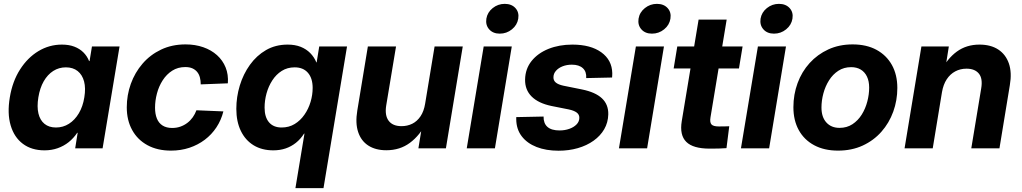

<svg xmlns="http://www.w3.org/2000/svg" viewBox="-20 -761 5244 985"><path d="M208.5 10.3Q142.1 10.3 97.4 -23.2Q52.7 -56.6 34.7 -117.7Q16.6 -178.7 30.3 -261.2Q43.9 -343.8 82.8 -404.5Q121.6 -465.3 177.2 -498.8Q232.9 -532.2 297.4 -532.2Q334 -532.2 361.3 -521.7Q388.7 -511.2 407.7 -492.4Q426.8 -473.6 437 -447.8H439.5L451.7 -522.5H593.3L506.3 0H365.7L378.4 -79.6H376Q357.4 -51.8 332.3 -31.7Q307.1 -11.7 275.9 -0.7Q244.6 10.3 208.5 10.3ZM267.1 -106.9Q303.7 -106.9 333.7 -126Q363.8 -145 384.5 -179.9Q405.3 -214.8 412.6 -261.7Q420.4 -308.6 411.4 -343Q402.3 -377.4 378.4 -396.5Q354.5 -415.5 317.9 -415.5Q282.2 -415.5 253.2 -397Q224.1 -378.4 204.3 -344Q184.6 -309.6 176.8 -261.7Q168.9 -213.4 177.2 -178.7Q185.5 -144 208.5 -125.5Q231.4 -106.9 267.1 -106.9Z M857.4 11.7Q787.6 11.7 736.6 -16.1Q685.5 -43.9 658 -94Q630.4 -144 630.4 -210.4Q630.4 -272.9 651.1 -330.8Q671.9 -388.7 711.2 -434.3Q750.5 -480 806.4 -506.6Q862.3 -533.2 932.1 -533.2Q981.4 -533.2 1022.7 -518.8Q1064 -504.4 1093.3 -478Q1122.6 -451.7 1137.5 -415Q1152.3 -378.4 1148.9 -333.5L1009.8 -328.1Q1009.8 -347.2 1005.6 -363.3Q1001.5 -379.4 991.9 -391.4Q982.4 -403.3 967.3 -410.2Q952.1 -417 930.7 -417Q892.6 -417 863.5 -398.4Q834.5 -379.9 814.7 -349.1Q794.9 -318.4 785.2 -281.5Q775.4 -244.6 775.4 -208.5Q775.4 -176.3 784.9 -152.8Q794.4 -129.4 814.2 -116.9Q834 -104.5 863.3 -104.5Q885.7 -104.5 905.3 -111.3Q924.8 -118.2 940.9 -130.4Q957 -142.6 968.8 -159.2Q980.5 -175.8 987.8 -195.3L1126 -189.5Q1114.7 -144.5 1090.3 -107.7Q1065.9 -70.8 1030.8 -44.2Q995.6 -17.6 951.7 -2.9Q907.7 11.7 857.4 11.7Z M1639.6 204.1H1495.6L1542 -75.7H1540Q1522 -47.4 1498 -28.3Q1474.1 -9.3 1445.3 0.5Q1416.5 10.3 1382.3 10.3Q1323.7 10.3 1281.2 -15.6Q1238.8 -41.5 1215.6 -89.4Q1192.4 -137.2 1192.4 -202.6Q1192.4 -263.7 1210.2 -322.3Q1228 -380.9 1262.2 -428.5Q1296.4 -476.1 1345 -504.2Q1393.6 -532.2 1455.6 -532.2Q1493.7 -532.2 1522.5 -520.8Q1551.3 -509.3 1571.5 -488.8Q1591.8 -468.3 1603 -440.9H1604.5L1617.7 -522.5H1760.3ZM1424.8 -106.9Q1462.4 -106.9 1491.7 -124.8Q1521 -142.6 1541.7 -172.4Q1562.5 -202.1 1573.2 -238Q1584 -273.9 1584 -310.1Q1584 -359.4 1559.8 -387.5Q1535.6 -415.5 1491.7 -415.5Q1454.1 -415.5 1425.3 -397.2Q1396.5 -378.9 1377 -348.6Q1357.4 -318.4 1347.4 -282Q1337.4 -245.6 1337.4 -209Q1337.4 -160.2 1360.1 -133.5Q1382.8 -106.9 1424.8 -106.9Z M1961.9 9.8Q1906.7 9.8 1869.6 -14.2Q1832.5 -38.1 1817.4 -83.7Q1802.2 -129.4 1813 -193.8L1867.2 -522.5H2011.7L1961.4 -220.2Q1953.1 -168.9 1973.9 -141.4Q1994.6 -113.8 2040 -113.8Q2069.8 -113.8 2095 -126.2Q2120.1 -138.7 2137.5 -164.6Q2154.8 -190.4 2161.1 -229.5L2209.5 -522.5H2354L2267.6 0H2126.5L2148.4 -134.8H2169.4Q2134.3 -66.4 2083 -28.3Q2031.7 9.8 1961.9 9.8Z M2374.5 0 2461.4 -522.5H2605.5L2519 0ZM2543.9 -588.4Q2509.3 -588.4 2489.7 -610.4Q2470.2 -632.3 2475.1 -665Q2480.5 -697.8 2507.6 -719.5Q2534.7 -741.2 2569.3 -741.2Q2604.5 -741.2 2624.3 -719.5Q2644 -697.8 2638.7 -665Q2633.3 -632.3 2606.2 -610.4Q2579.1 -588.4 2543.9 -588.4Z M2845.7 12.2Q2781.7 12.2 2732.9 -6.8Q2684.1 -25.9 2656.5 -62Q2628.9 -98.1 2628.4 -149.4Q2628.4 -151.9 2628.4 -154.5Q2628.4 -157.2 2628.4 -160.2L2768.6 -163.1Q2768.1 -127.9 2788.6 -109.9Q2809.1 -91.8 2850.6 -91.8Q2877.4 -91.8 2900.4 -99.9Q2923.3 -107.9 2937.5 -122.3Q2951.7 -136.7 2952.1 -155.8Q2952.6 -172.9 2939 -183.3Q2925.3 -193.8 2897.5 -199.7L2809.1 -217.3Q2741.7 -231.4 2707.3 -265.9Q2672.9 -300.3 2673.8 -353Q2674.8 -407.7 2707 -448Q2739.3 -488.3 2793.9 -510.3Q2848.6 -532.2 2916.5 -532.2Q3009.8 -532.2 3064.7 -492.7Q3119.6 -453.1 3121.1 -385.7Q3121.1 -380.4 3120.8 -374.8Q3120.6 -369.1 3120.1 -363.3L2987.3 -360.4Q2989.7 -393.1 2970.2 -411.1Q2950.7 -429.2 2913.6 -429.2Q2887.7 -429.2 2866.5 -420.9Q2845.2 -412.6 2832.3 -397.9Q2819.3 -383.3 2819.3 -364.7Q2818.8 -348.1 2831.3 -337.6Q2843.8 -327.1 2870.6 -321.3L2965.3 -302.2Q3034.7 -288.1 3068.1 -256.6Q3101.6 -225.1 3100.6 -174.3Q3099.6 -132.3 3079.8 -98.1Q3060.1 -64 3025.1 -39.1Q2990.2 -14.2 2944.3 -1Q2898.4 12.2 2845.7 12.2Z M3155.3 0 3242.2 -522.5H3386.2L3299.8 0ZM3324.7 -588.4Q3290 -588.4 3270.5 -610.4Q3251 -632.3 3255.9 -665Q3261.2 -697.8 3288.3 -719.5Q3315.4 -741.2 3350.1 -741.2Q3385.3 -741.2 3405 -719.5Q3424.8 -697.8 3419.4 -665Q3414.1 -632.3 3387 -610.4Q3359.9 -588.4 3324.7 -588.4Z M3789.6 -522.5 3771 -409.7H3436L3454.6 -522.5ZM3564 -660.6H3708L3625 -159.2Q3620.6 -133.3 3629.9 -122.8Q3639.2 -112.3 3667.5 -112.3Q3678.7 -112.3 3695.3 -112.5Q3711.9 -112.8 3721.2 -113.3L3707 -1Q3691.4 0.5 3667.7 1Q3644 1.5 3620.6 1.5Q3535.6 1.5 3500.7 -33.2Q3465.8 -67.9 3477.5 -139.2Z M3781.2 0 3868.2 -522.5H4012.2L3925.8 0ZM3950.7 -588.4Q3916 -588.4 3896.5 -610.4Q3877 -632.3 3881.8 -665Q3887.2 -697.8 3914.3 -719.5Q3941.4 -741.2 3976.1 -741.2Q4011.2 -741.2 4031 -719.5Q4050.8 -697.8 4045.4 -665Q4040 -632.3 4012.9 -610.4Q3985.8 -588.4 3950.7 -588.4Z M4279.3 11.7Q4208.5 11.7 4157 -15.9Q4105.5 -43.5 4077.9 -93.5Q4050.3 -143.6 4050.3 -210.9Q4050.3 -276.4 4071.8 -334.7Q4093.3 -393.1 4133.5 -437.5Q4173.8 -481.9 4229.7 -507.6Q4285.6 -533.2 4354 -533.2Q4425.3 -533.2 4476.6 -505.4Q4527.8 -477.5 4555.7 -427.5Q4583.5 -377.4 4583.5 -309.6Q4583.5 -246.1 4562.5 -188Q4541.5 -129.9 4501.7 -85Q4461.9 -40 4405.8 -14.2Q4349.6 11.7 4279.3 11.7ZM4287.1 -105Q4324.7 -105 4353.3 -123.8Q4381.8 -142.6 4400.9 -173.1Q4419.9 -203.6 4429.4 -240Q4439 -276.4 4439 -311.5Q4439 -344.7 4427.7 -368.2Q4416.5 -391.6 4395.8 -404.1Q4375 -416.5 4346.7 -416.5Q4309.1 -416.5 4280.8 -397.9Q4252.4 -379.4 4233.2 -348.9Q4213.9 -318.4 4204.1 -281.7Q4194.3 -245.1 4194.3 -209.5Q4194.3 -160.2 4219.5 -132.6Q4244.6 -105 4287.1 -105Z M4812.5 -288.1 4765.1 0H4620.6L4707 -522.5H4847.7L4826.2 -387.7L4804.7 -392.1Q4839.4 -460.4 4888.7 -496.3Q4938 -532.2 5004.9 -532.2Q5062.5 -532.2 5101.1 -507.1Q5139.6 -481.9 5155.8 -435.3Q5171.9 -388.7 5160.6 -323.7L5107.4 0H4962.9L5013.7 -307.1Q5022.5 -358.4 5001.7 -383.5Q4981 -408.7 4938.5 -408.7Q4906.7 -408.7 4880.6 -394.8Q4854.5 -380.9 4836.9 -354.2Q4819.3 -327.6 4812.5 -288.1Z"/></svg>

Font: Inter 28pt
Style: Bold Italic
Weight: 700
Italic angle: -9.3988°
Designer: Rasmus Andersson
Foundry: rsms
Version: Version 4.001;git-66647c0bb